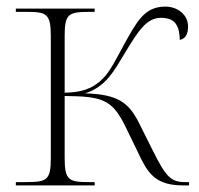

<svg xmlns="http://www.w3.org/2000/svg" viewBox="-20 -562 603 582"><path d="M28 0H267V-10H251C189 -10 176 -15 176 -83V-271C289 -270 319 -261 359 -181L407 -82C432 -32 457 0 535 0H553V-10H541C499 -10 483 -25 443 -106L402 -188C370 -252 337 -276 238 -279C301 -299 325 -346 359 -402C399 -468 424 -508 468 -508C512 -508 524 -483 525 -441C544 -445 550 -461 550 -482C550 -517 519 -542 481 -542C417 -542 394 -495 356 -427C331 -381 314 -346 292 -324C258 -290 223 -282 176 -281V-454C176 -520 188 -526 251 -526H267V-536H28V-526H62C121 -526 134 -520 134 -453V-84C134 -15 123 -10 55 -10H28Z"/></svg>

Font: Noto Serif Display ExtraLight
Style: Regular
Weight: 200
Designer: Monotype Design Team
Foundry: Monotype Imaging Inc.
Version: Version 2.009